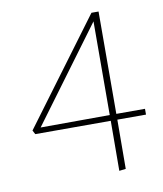

<svg xmlns="http://www.w3.org/2000/svg" viewBox="-72 -519 611 719"><g transform="rotate(-10 233.5 -159.5)"><path d="M459 -49H350L349 138L324 141L325 -49H38L30 -64L324 -460H351L350 -71H459ZM325 -71 326 -427 62 -70Z"/></g></svg>

Font: Ysabeau SC Extralight
Style: Regular
Weight: 200
Designer: Christian Thalmann (Catharsis Fonts)
Version: Version 0.003